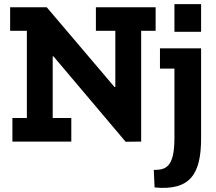

<svg xmlns="http://www.w3.org/2000/svg" viewBox="-20 -685 1047 929"><path d="M733 -536V-650H444V-536H538V-264H534L206 -650H29V-536H110V-114H40V0H325V-114H235V-412H239L588 1L663 0V-536ZM953 -16V-451H754V-353H824V-16C824 128 779 137 724 137L728 222C903 239 953 154 953 -16ZM824 -531H953V-665H824Z"/></svg>

Font: Zilla Slab Bold
Style: Regular
Weight: 700
Designer: Typotheque.com
Foundry: Typotheque type foundry
Version: Version 1.3; 2018